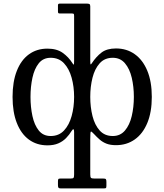

<svg xmlns="http://www.w3.org/2000/svg" viewBox="-20 -800 916 1070"><path d="M50 -260Q50 -175 73.8 -114.5Q97.5 -54 141.2 -22Q185 10 244.5 10Q279.5 10 304.5 -0.8Q329.5 -11.5 347.8 -30Q366 -48.5 380 -71.5Q386.5 -82 389.8 -79.2Q393 -76.5 393 -63.5V172Q393 186 390.2 190.5Q387.5 195 373.5 195H316.5Q307 195 305 198.5Q303 202 303 212V232Q303 241.5 305.8 245.8Q308.5 250 318.5 250H557.5Q568 250 570.5 247.8Q573 245.5 573 234.5V214Q573 202 570 198.5Q567 195 555.5 195H506.5Q491.5 195 487.2 191.2Q483 187.5 483 172V-24Q483 -64 486.2 -66.5Q489.5 -69 503 -54Q519.5 -36 536 -21.8Q552.5 -7.5 574 0.8Q595.5 9 626.5 9Q686 9 731 -22.8Q776 -54.5 801 -114.8Q826 -175 826 -260Q826 -345 801 -405.5Q776 -466 731 -498Q686 -530 626.5 -530Q576 -530 546.2 -507.5Q516.5 -485 492 -448Q487 -440 485 -441.2Q483 -442.5 483 -461V-765Q483 -775 478 -777.5Q473 -780 463.5 -780H314.5Q309 -780 306 -778.2Q303 -776.5 303 -770.5V-737.5Q303 -731 304.5 -728Q306 -725 312 -725H377Q387 -725 390 -723.2Q393 -721.5 393 -711.5V-461.5Q393 -441.5 391.2 -440Q389.5 -438.5 384 -447.5Q362.5 -482 329.5 -505.5Q296.5 -529 244.5 -529Q185 -529 141.2 -497.2Q97.5 -465.5 73.8 -405.2Q50 -345 50 -260ZM483 -260Q483 -317 495.5 -366.8Q508 -416.5 535.5 -447.2Q563 -478 608.5 -478Q650.5 -478 676.5 -447.2Q702.5 -416.5 714.2 -366.8Q726 -317 726 -260Q726 -203 714.2 -153.2Q702.5 -103.5 676.5 -72.8Q650.5 -42 608.5 -42Q563 -42 535.5 -72.8Q508 -103.5 495.5 -153.2Q483 -203 483 -260ZM150 -260Q150 -317 160.8 -366.8Q171.5 -416.5 196 -447.2Q220.5 -478 262.5 -478Q308 -478 336.8 -447.2Q365.5 -416.5 379.2 -366.8Q393 -317 393 -260Q393 -203 379.2 -153.2Q365.5 -103.5 336.8 -72.8Q308 -42 262.5 -42Q220.5 -42 196 -72.8Q171.5 -103.5 160.8 -153.2Q150 -203 150 -260Z"/></svg>

Font: Besley
Style: Regular
Weight: 400
Designer: Owen Earl
Foundry: indestructible type*
Version: Version 4.000